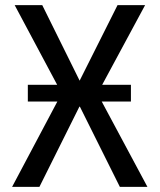

<svg xmlns="http://www.w3.org/2000/svg" viewBox="-20 -725 619 745"><path d="M27 0 228 -379 229 -345 37 -705H144L289 -412L436 -705H543L349 -345V-379L552 0H445L290 -311H288L133 0ZM88 -331V-396H488V-331Z"/></svg>

Font: Nunito Sans 7pt Condensed Medium
Style: Regular
Weight: 500
Width: 3
Designer: Vernon Adams
Foundry: Vernon Adams
Version: Version 3.101;gftools[0.9.27]